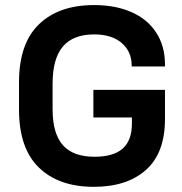

<svg xmlns="http://www.w3.org/2000/svg" viewBox="-20 -723 713 754"><path d="M54.7 -292V-400.4Q54.7 -551.8 132.8 -627.4Q210.9 -703.1 349.6 -703.1Q432.6 -703.1 495.6 -675.8Q558.6 -648.4 593.3 -595.2Q627.9 -542 627.9 -469.7V-461.9H497.1V-465.8Q497.1 -520.5 458 -554.2Q418.9 -587.9 349.6 -587.9Q267.6 -587.9 227.1 -540.5Q186.5 -493.2 186.5 -393.6V-294.9Q186.5 -198.2 227.1 -152.8Q267.6 -107.4 350.6 -107.4Q425.8 -107.4 461.9 -139.6Q498 -171.9 498 -237.3V-261.7H346.7V-370.1H627.9V-255.9Q627.9 -122.1 553.2 -55.7Q478.5 10.7 348.6 10.7Q210.9 10.7 132.8 -64.9Q54.7 -140.6 54.7 -292Z"/></svg>

Font: Dinish Expanded
Style: Bold
Weight: 700
Width: 7
Designer: Charles Nix
Foundry: Playbeing
Version: Version 2.005; ttfautohint (v1.8.3)